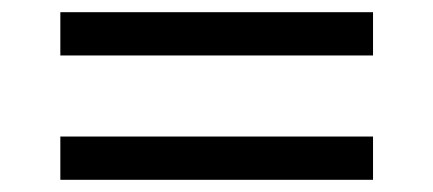

<svg xmlns="http://www.w3.org/2000/svg" viewBox="-20 -444 711 315"><path d="M79 -353V-424H592V-353ZM79 -149V-220H592V-149Z"/></svg>

Font: Nunito Sans 10pt SemiExpanded Medium
Style: Regular
Weight: 500
Width: 6
Designer: Vernon Adams
Foundry: Vernon Adams
Version: Version 3.101;gftools[0.9.27]